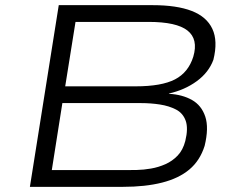

<svg xmlns="http://www.w3.org/2000/svg" viewBox="-20 -725 927 745"><path d="M96 0 208 -705H572Q666 -705 724 -682.5Q782 -660 804 -613Q826 -566 808 -493Q790 -444 743.5 -410Q697 -376 635 -362L636 -361Q688 -358 725 -337Q762 -316 776.5 -272.5Q791 -229 774 -159Q756 -102 715 -67.5Q674 -33 609 -16.5Q544 0 457 0ZM181 -65H469Q486 -65 511.5 -65.5Q537 -66 566 -71Q595 -76 622 -88Q649 -100 669.5 -121.5Q690 -143 699 -178Q711 -227 700.5 -256.5Q690 -286 663 -300Q636 -314 600.5 -319.5Q565 -325 526 -325H222ZM233 -390H506Q607 -390 659 -417Q711 -444 730 -505Q750 -573 707.5 -606.5Q665 -640 557 -640H273Z"/></svg>

Font: Nunito Sans 7pt Expanded Light
Style: Italic
Weight: 300
Width: 7
Italic angle: -9°
Designer: Vernon Adams
Foundry: Vernon Adams
Version: Version 3.101;gftools[0.9.27]